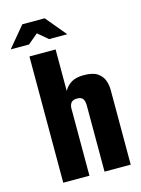

<svg xmlns="http://www.w3.org/2000/svg" viewBox="-165 -853 678 921"><g transform="rotate(-15 174.5 -392.5)"><path d="M32 -627H162V-421Q176 -446 199 -459.5Q222 -473 260 -473Q306 -473 328.5 -457Q351 -441 359 -418Q367 -395 367 -373V0H237V-327Q237 -349 229.5 -361Q222 -373 200 -373Q182 -373 173 -364.5Q164 -356 162 -338V0H32ZM-46 -683 39 -785H150L235 -683H145L95 -725L45 -683Z"/></g></svg>

Font: Smooch Sans ExtraBold
Style: Regular
Weight: 800
Designer: Robert E. Leuschke
Foundry: Robert E. Leuschke
Version: Version 1.010